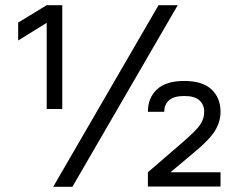

<svg xmlns="http://www.w3.org/2000/svg" viewBox="-20 -720 920 740"><path d="M591 -700H665L259 0H185ZM160 -632 50 -564V-633L160 -700H220V-300H160ZM550 -56 689 -176Q714 -198 729.5 -213.5Q745 -229 753 -242Q761 -255 764 -266Q767 -277 767 -289Q767 -317 748.5 -333.5Q730 -350 690 -350Q650 -350 631.5 -333.5Q613 -317 613 -289H550Q550 -343 585 -375.5Q620 -408 690 -408Q760 -408 795 -375.5Q830 -343 830 -289Q830 -251 808.5 -216Q787 -181 731 -135L637 -56H830V-1H550Z"/></svg>

Font: PT Root UI
Style: Regular
Weight: 400
Designer: Vitaly Kuzmin
Foundry: ParaType Ltd.
Version: Version 2.001G